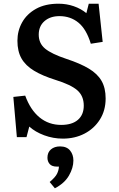

<svg xmlns="http://www.w3.org/2000/svg" viewBox="-20 -734 643 1036"><path d="M319 14Q267 14 218.5 -4Q170 -22 138 -51L123 6H71L52 -211L116 -218Q144 -141 193.5 -100.5Q243 -60 310 -60Q369 -60 400.5 -87.5Q432 -115 432 -164Q432 -216 397.5 -246.5Q363 -277 279 -303Q209 -325 163.5 -352.5Q118 -380 96 -418.5Q74 -457 74 -514Q74 -568 99.5 -613.5Q125 -659 174.5 -686.5Q224 -714 296 -714Q339 -714 378 -700.5Q417 -687 446 -663L459 -714H512L534 -508L470 -498Q446 -577 403 -612Q360 -647 301 -647Q251 -647 220 -620Q189 -593 189 -547Q189 -500 223.5 -471.5Q258 -443 339 -416Q412 -392 459 -364Q506 -336 528 -297.5Q550 -259 550 -203Q550 -138 519 -89Q488 -40 436 -13Q384 14 319 14ZM276 282 248 248Q278 223 287.5 204Q297 185 298 165H288Q260 165 248 151Q236 137 236 117Q236 88 255 72Q274 56 304 56Q340 56 358 78Q376 100 376 132Q376 172 352 213.5Q328 255 276 282Z"/></svg>

Font: Literata 12pt Medium
Style: Regular
Weight: 500
Designer: Latin by Veronika Burian and Jose Scaglione. Greek by Irene Vlachou. Cyrillic by Vera Evstafieva.
Foundry: TypeTogether
Version: Version 3.002